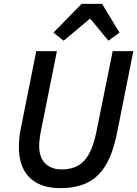

<svg xmlns="http://www.w3.org/2000/svg" viewBox="-20 -963 711 995"><path d="M168 -698H275L190 -274Q187 -256 185 -238.5Q183 -221 183 -206Q183 -148 214 -116.5Q245 -85 300 -85Q349 -85 384 -104.5Q419 -124 442 -166.5Q465 -209 479 -277L564 -698H671L587 -277Q567 -174 530 -110.5Q493 -47 435 -17.5Q377 12 292 12Q224 12 176 -12.5Q128 -37 103 -84Q78 -131 78 -200Q78 -221 80 -245.5Q82 -270 88 -298ZM403 -943H509L599 -794L542 -752L447 -867L310 -752L257 -794Z"/></svg>

Font: IBM Plex Sans Medium
Style: Italic
Weight: 500
Italic angle: -11.31°
Designer: Mike Abbink, Paul van der Laan, Pieter van Rosmalen
Foundry: Bold Monday
Version: Version 3.201